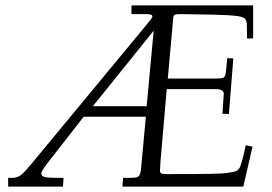

<svg xmlns="http://www.w3.org/2000/svg" viewBox="-20 -687 1002 707"><path d="M678.2 -634.5 645 -635Q628.4 -635 623.5 -632.7Q618.7 -630.4 617.9 -621.1L597.9 -397.9H778.1Q799.1 -397.9 804.4 -402.1Q809.8 -406.2 812 -424.1L816.9 -472.9L839.1 -471.9L823 -267.1L799.1 -268.1Q804 -335.4 804 -342.3Q804 -358.9 772.9 -358.9H594L571 -93Q569.1 -67.1 569.1 -59.2Q569.1 -51.3 573.6 -48.6Q578.1 -45.9 593 -45.9H607.9Q791 -45.9 814.3 -49.7Q837.6 -53.5 843.9 -55.1Q850.1 -56.6 855 -60.5Q861.6 -65.4 864.9 -74.7Q868.2 -84 871.3 -95.2Q874.5 -106.4 876.5 -114.3Q883.1 -142.3 885 -152.1L909.9 -147L876 0H430.9L433.1 -32H456.1Q481.7 -32 488 -35.9Q496.8 -41.3 499 -62L517.1 -257.1H288.1L156 -87.9Q132.1 -56.4 132.1 -49.1Q132.1 -38.3 144.5 -35.2Q157 -32 195.1 -32H214.1L211.9 0H10V-32H25.9Q44.4 -32 58.6 -43.7Q72.8 -55.4 96.9 -85L533 -612.1Q541 -622.1 541 -627Q541 -635 519 -635H464.1V-667H912.1V-545.9L889.9 -544.9L888.9 -596.9Q888.4 -614.5 879.5 -620Q870.6 -625.5 858 -627.3Q845.5 -629.2 820.8 -630.9Q785.9 -633.1 678.2 -634.5ZM322 -295.9H520L545.9 -574Z"/></svg>

Font: Linden Hill
Style: Italic
Weight: 400
Italic angle: -5.60001°
Version: Version 1.201